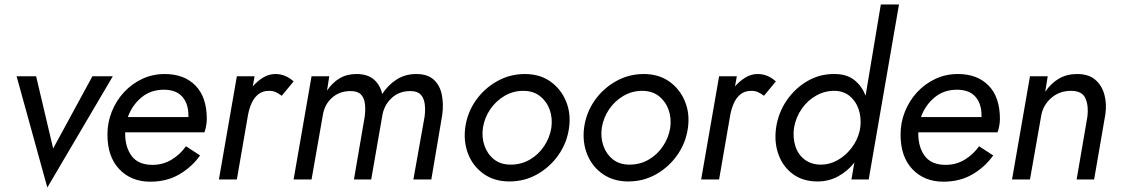

<svg xmlns="http://www.w3.org/2000/svg" viewBox="-20 -800 4997 856"><path d="M54 -460H141L217 -138L392 -460H483L191 36Z M650 10Q565 10 512 -45.5Q459 -101 459 -200Q459 -254 478.5 -302.5Q498 -351 532.5 -388.5Q567 -426 613.5 -448Q660 -470 715 -470Q801 -470 851.5 -418.5Q902 -367 902 -269Q902 -254 898.5 -236Q895 -218 891 -210H538Q538 -208 538 -205Q538 -143 567.5 -104Q597 -65 660 -65Q707 -65 745.5 -88.5Q784 -112 809 -148L872 -107Q836 -56 780 -23Q724 10 650 10ZM710 -400Q652 -400 610.5 -365.5Q569 -331 550 -278H820Q820 -281 820 -285Q820 -338 792.5 -369Q765 -400 710 -400Z M1236 -373Q1223 -383 1210 -389Q1197 -395 1180 -395Q1151 -395 1132 -380Q1113 -365 1102 -340.5Q1091 -316 1086 -289L1036 0H956L1036 -460H1115L1107 -415Q1128 -439 1153.5 -454.5Q1179 -470 1208 -470Q1253 -470 1289 -437Z M1952 -290 1903 0H1823L1873 -280Q1877 -311 1873.5 -337Q1870 -363 1855.5 -378.5Q1841 -394 1809 -394Q1758 -394 1724.5 -361.5Q1691 -329 1684 -282L1635 0H1558L1606 -280Q1610 -311 1607 -337Q1604 -363 1589.5 -378.5Q1575 -394 1543 -394Q1493 -394 1459.5 -363.5Q1426 -333 1419 -285L1369 0H1289L1369 -460H1448L1438 -396Q1461 -431 1493.5 -450.5Q1526 -470 1569 -470Q1619 -470 1647 -445.5Q1675 -421 1684 -381Q1711 -422 1749 -446Q1787 -470 1836 -470Q1886 -470 1913.5 -445Q1941 -420 1949.5 -379Q1958 -338 1952 -290Z M2054 -230Q2063 -297 2100.5 -351Q2138 -405 2195.5 -437.5Q2253 -470 2320 -470Q2387 -470 2434 -436.5Q2481 -403 2503.5 -348.5Q2526 -294 2517 -230Q2508 -164 2470.5 -110Q2433 -56 2376 -23.5Q2319 9 2251 9Q2185 9 2137.5 -24Q2090 -57 2068 -111.5Q2046 -166 2054 -230ZM2133 -230Q2127 -188 2140 -150.5Q2153 -113 2182.5 -89.5Q2212 -66 2257 -66Q2303 -66 2341.5 -88Q2380 -110 2405.5 -148Q2431 -186 2438 -230Q2444 -273 2431 -310Q2418 -347 2388 -371Q2358 -395 2313 -395Q2268 -395 2229.5 -372.5Q2191 -350 2165.5 -312.5Q2140 -275 2133 -230Z M2584 -230Q2593 -297 2630.5 -351Q2668 -405 2725.5 -437.5Q2783 -470 2850 -470Q2917 -470 2964 -436.5Q3011 -403 3033.5 -348.5Q3056 -294 3047 -230Q3038 -164 3000.5 -110Q2963 -56 2906 -23.5Q2849 9 2781 9Q2715 9 2667.5 -24Q2620 -57 2598 -111.5Q2576 -166 2584 -230ZM2663 -230Q2657 -188 2670 -150.5Q2683 -113 2712.5 -89.5Q2742 -66 2787 -66Q2833 -66 2871.5 -88Q2910 -110 2935.5 -148Q2961 -186 2968 -230Q2974 -273 2961 -310Q2948 -347 2918 -371Q2888 -395 2843 -395Q2798 -395 2759.5 -372.5Q2721 -350 2695.5 -312.5Q2670 -275 2663 -230Z M3386 -373Q3373 -383 3360 -389Q3347 -395 3330 -395Q3301 -395 3282 -380Q3263 -365 3252 -340.5Q3241 -316 3236 -289L3186 0H3106L3186 -460H3265L3257 -415Q3278 -439 3303.5 -454.5Q3329 -470 3358 -470Q3403 -470 3439 -437Z M3440 -230Q3450 -298 3487.5 -352.5Q3525 -407 3580.5 -439Q3636 -471 3701 -470Q3755 -470 3789 -443Q3823 -416 3839 -373L3907 -780H3988L3853 0H3776L3789 -75Q3759 -37 3717 -14Q3675 9 3625 9Q3560 9 3515.5 -23.5Q3471 -56 3451 -110.5Q3431 -165 3440 -230ZM3520 -230Q3514 -186 3526 -148.5Q3538 -111 3567.5 -88.5Q3597 -66 3641 -66Q3679 -66 3714.5 -86Q3750 -106 3776.5 -140.5Q3803 -175 3813 -218L3816 -237Q3820 -279 3807.5 -314.5Q3795 -350 3768 -372Q3741 -394 3703 -395Q3659 -396 3620 -374.5Q3581 -353 3554.5 -315Q3528 -277 3520 -230Z M4186 10Q4101 10 4048 -45.5Q3995 -101 3995 -200Q3995 -254 4014.5 -302.5Q4034 -351 4068.5 -388.5Q4103 -426 4149.5 -448Q4196 -470 4251 -470Q4337 -470 4387.5 -418.5Q4438 -367 4438 -269Q4438 -254 4434.5 -236Q4431 -218 4427 -210H4074Q4074 -208 4074 -205Q4074 -143 4103.5 -104Q4133 -65 4196 -65Q4243 -65 4281.5 -88.5Q4320 -112 4345 -148L4408 -107Q4372 -56 4316 -23Q4260 10 4186 10ZM4246 -400Q4188 -400 4146.5 -365.5Q4105 -331 4086 -278H4356Q4356 -281 4356 -285Q4356 -338 4328.5 -369Q4301 -400 4246 -400Z M4828 -280Q4834 -327 4819.5 -361Q4805 -395 4755 -395Q4703 -395 4666.5 -363Q4630 -331 4622 -284L4572 0H4492L4572 -460H4651L4640 -391Q4666 -429 4701 -449.5Q4736 -470 4782 -470Q4833 -470 4862.5 -445Q4892 -420 4903.5 -379Q4915 -338 4908 -290L4858 0H4780Z"/></svg>

Font: Von Book
Style: Italic
Weight: 400
Version: Version 4.000; ttfautohint (v1.8.4.7-5d5b)